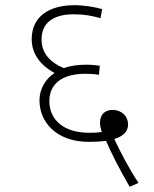

<svg xmlns="http://www.w3.org/2000/svg" viewBox="-20 -652 591 739"><path d="M479 67 513 52C474 -7 441 -72 420 -117C452 -127 473 -144 473 -173C473 -204 449 -229 413 -229C384 -229 365 -211 365 -180C365 -171 367 -157 372 -144C353 -141 336 -141 322 -141C231 -141 170 -186 170 -263C170 -327 216 -368 309 -368C325 -368 346 -367 361 -364L364 -399C352 -401 329 -403 311 -403C277 -403 248 -398 225 -390C173 -412 140 -447 140 -500C140 -566 187 -597 264 -597C306 -597 334 -591 367 -582L373 -617C345 -625 305 -632 266 -632C171 -632 102 -590 102 -501C102 -443 138 -399 190 -371C159 -351 132 -314 132 -265C132 -184 195 -106 322 -106C345 -106 367 -107 388 -110C409 -61 441 1 479 67Z"/></svg>

Font: Noto Sans ExtraLight
Style: Italic
Weight: 200
Italic angle: -12°
Designer: Monotype Design Team
Foundry: Monotype Imaging Inc.
Version: Version 2.013